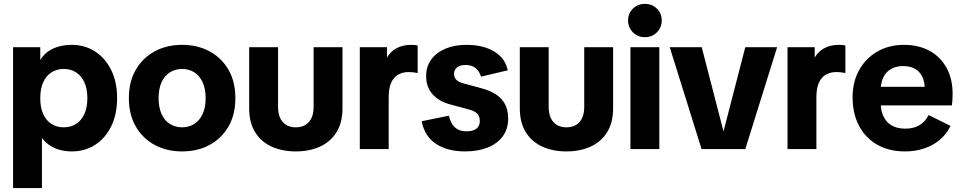

<svg xmlns="http://www.w3.org/2000/svg" viewBox="-20 -764 4926 984"><path d="M47 200V-522.2H186.4V-456.7Q202.8 -484 227.6 -501Q252.4 -518 283.3 -526.1Q314.2 -534.2 347.6 -534.2Q413.8 -534.2 466.2 -500.8Q518.7 -467.4 549.4 -406.1Q580.1 -344.8 580.1 -261.7Q580.1 -178.5 550.1 -117Q520.1 -55.5 467.7 -21.7Q415.2 12 347.6 12Q317.6 12 289.1 4.8Q260.6 -2.4 236.5 -18Q212.4 -33.7 195 -56.8V200ZM307 -111.5Q342.9 -111.5 369.8 -128.7Q396.6 -145.9 412.1 -179.1Q427.7 -212.3 427.7 -260.9Q427.7 -309.6 412.1 -342.8Q396.6 -376 369.8 -393.3Q342.9 -410.6 307 -410.6Q271.4 -410.6 244.1 -393.3Q216.8 -376 201.6 -342.8Q186.4 -309.6 186.4 -260.9Q186.4 -212.3 201.6 -179.1Q216.8 -145.9 244.1 -128.7Q271.4 -111.5 307 -111.5Z M913.4 12Q834.4 12 772.7 -21.3Q711 -54.6 675.8 -115.9Q640.5 -177.2 640.5 -260.9Q640.5 -345.4 675.8 -406.3Q711 -467.3 772.7 -500.7Q834.4 -534.2 913.4 -534.2Q992.7 -534.2 1054.3 -500.7Q1115.9 -467.3 1151.1 -406.3Q1186.3 -345.4 1186.3 -260.9Q1186.3 -177.2 1151.1 -115.9Q1115.9 -54.6 1054.3 -21.3Q992.7 12 913.4 12ZM913.4 -111.5Q948.6 -111.5 975.7 -128.8Q1002.8 -146.1 1018.3 -179.4Q1033.9 -212.6 1033.9 -260.9Q1033.9 -309.6 1018.3 -342.8Q1002.8 -376 975.7 -393.3Q948.6 -410.6 913.4 -410.6Q878.3 -410.6 850.8 -393.3Q823.3 -376 808.1 -342.8Q792.9 -309.6 792.9 -260.9Q792.9 -212.6 808.1 -179.4Q823.3 -146.1 850.8 -128.8Q878.3 -111.5 913.4 -111.5Z M1495.8 12Q1426.5 12 1372.6 -12.4Q1318.6 -36.9 1287.8 -86.1Q1257 -135.4 1257 -209.4V-522.2H1405V-217.4Q1405 -165.2 1429.5 -138.4Q1453.9 -111.5 1495.8 -111.5Q1538.3 -111.5 1562.8 -138.4Q1587.2 -165.2 1587.2 -217.4V-522.2H1735.2V-209.4Q1735.2 -135.4 1704.4 -86.1Q1673.6 -36.9 1619.4 -12.4Q1565.3 12 1495.8 12Z M1824 0V-522.2H1963.4V-468.5Q1979.4 -498.5 2011.3 -516.3Q2043.2 -534.2 2088.2 -534.2Q2097.5 -534.2 2105.8 -533.4Q2114.2 -532.6 2120.5 -530.6V-389.6Q2108.3 -392.3 2097.7 -393.5Q2087.1 -394.8 2074.5 -394.8Q2044.6 -394.8 2021.3 -381.8Q1997.9 -368.8 1985 -340.6Q1972 -312.3 1972 -266.2V0Z M2363.7 12Q2274.7 12 2215.8 -25.9Q2156.8 -63.7 2141 -142.7L2280.7 -171.1Q2289.6 -130.3 2311.9 -110.7Q2334.1 -91 2370.8 -91Q2404 -91 2421.5 -104.5Q2439.1 -118 2439.1 -143.9Q2439.1 -164.8 2428 -179.1Q2416.9 -193.3 2386.7 -202L2283.5 -229.9Q2229.6 -244.5 2196.7 -281.2Q2163.9 -317.8 2163.9 -374.1Q2163.9 -422.6 2189.7 -458.5Q2215.6 -494.4 2262.3 -514.3Q2309.1 -534.2 2371.9 -534.2Q2424.7 -534.2 2468.6 -520.1Q2512.6 -506 2542.5 -477.3Q2572.4 -448.7 2582.4 -403.8L2445.6 -371.2Q2435 -402.4 2415.5 -416.6Q2396 -430.9 2366.2 -430.9Q2337.2 -430.9 2322.1 -418.1Q2307 -405.3 2307 -385.6Q2307 -367.1 2318.1 -355.7Q2329.1 -344.3 2351.4 -337.6L2445 -312.3Q2490.1 -300.6 2520.8 -280.8Q2551.6 -261.1 2567.9 -230.6Q2584.3 -200 2584.3 -156.9Q2584.3 -102.3 2556.2 -64.6Q2528 -26.9 2478.3 -7.4Q2428.5 12 2363.7 12Z M2882.8 12Q2813.5 12 2759.6 -12.4Q2705.6 -36.9 2674.8 -86.1Q2644 -135.4 2644 -209.4V-522.2H2792V-217.4Q2792 -165.2 2816.5 -138.4Q2840.9 -111.5 2882.8 -111.5Q2925.3 -111.5 2949.8 -138.4Q2974.2 -165.2 2974.2 -217.4V-522.2H3122.2V-209.4Q3122.2 -135.4 3091.4 -86.1Q3060.6 -36.9 3006.4 -12.4Q2952.3 12 2882.8 12Z M3211 0V-522.2H3359V0ZM3285.1 -573.5Q3247.8 -573.5 3223.3 -598.7Q3198.8 -624 3198.8 -659.3Q3198.8 -694.6 3223.3 -719.3Q3247.8 -744.1 3285.1 -744.1Q3322.5 -744.1 3347 -719.3Q3371.5 -694.6 3371.5 -659.3Q3371.5 -624 3347 -598.7Q3322.5 -573.5 3285.1 -573.5Z M3575.5 0 3412.4 -522.2H3576.3L3688 -90.6L3799.6 -522.2H3962.8L3799.7 0Z M4016 0V-522.2H4155.4V-468.5Q4171.4 -498.5 4203.3 -516.3Q4235.2 -534.2 4280.2 -534.2Q4289.5 -534.2 4297.8 -533.4Q4306.2 -532.6 4312.5 -530.6V-389.6Q4300.3 -392.3 4289.7 -393.5Q4279.1 -394.8 4266.5 -394.8Q4236.6 -394.8 4213.3 -381.8Q4189.9 -368.8 4177 -340.6Q4164 -312.3 4164 -266.2V0Z M4617.9 12Q4536.2 12 4475.8 -22.4Q4415.3 -56.9 4382.4 -119.6Q4349.5 -182.2 4349.5 -265.8Q4349.5 -344.8 4383.5 -405.4Q4417.4 -466 4477 -500.1Q4536.6 -534.2 4612.7 -534.2Q4687.8 -534.2 4744 -503.4Q4800.2 -472.7 4831.2 -416.1Q4862.2 -359.6 4862.2 -282.1Q4862.2 -267.8 4861.1 -251.2Q4860 -234.6 4858.3 -223.7H4419.2V-319.2H4764.3L4719.7 -303.4Q4720 -343.1 4706.9 -370.4Q4693.8 -397.8 4668.9 -411.6Q4644 -425.4 4607.8 -425.4Q4574.2 -425.4 4548.2 -411.4Q4522.1 -397.3 4507.8 -369.2Q4493.6 -341.1 4493.6 -299V-236.9Q4493.6 -177.2 4525.5 -141Q4557.4 -104.7 4621.1 -104.7Q4661.9 -104.7 4691.5 -122.1Q4721.2 -139.5 4739.3 -174.3L4851.5 -118.8Q4831.1 -76.7 4796.1 -47.2Q4761.1 -17.7 4715.9 -2.9Q4670.6 12 4617.9 12Z"/></svg>

Font: TikTok Sans Light
Style: Regular
Weight: 300
Version: Version 4.000